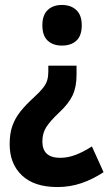

<svg xmlns="http://www.w3.org/2000/svg" viewBox="-20 -571 441 775"><path d="M289 -269Q289 -220 273 -186Q257 -152 218 -116Q182 -82 166.5 -57.5Q151 -33 151 0Q151 66 223 66Q254 66 285.5 54Q317 42 351 20L398 124Q354 153 308 168.5Q262 184 212 184Q118 184 68.5 137Q19 90 19 11Q19 -32 30 -63Q41 -94 62.5 -121Q84 -148 117 -178Q142 -201 154 -216.5Q166 -232 170.5 -247Q175 -262 175 -281V-306H289ZM310 -469Q310 -427 288.5 -407Q267 -387 230 -387Q194 -387 172.5 -407Q151 -427 151 -469Q151 -510 172.5 -530.5Q194 -551 230 -551Q266 -551 288 -530.5Q310 -510 310 -469Z"/></svg>

Font: Noto Sans Arabic Cond
Style: Bold
Weight: 700
Width: 3
Designer: Monotype Design Team, Nadine Chahine, Nizar Qandah and Khaled Hosny
Foundry: Monotype Imaging Inc.
Version: Version 2.012; ttfautohint (v1.8.4.7-5d5b)